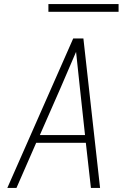

<svg xmlns="http://www.w3.org/2000/svg" viewBox="-20 -924 640 944"><path d="M16 0 340 -735H390L472 0H427L402 -222H158L61 0ZM176 -260H398L373 -490Q368 -535 363.5 -579.5Q359 -624 354 -669Q335 -624 315.5 -579.5Q296 -535 277 -490ZM218 -866V-904H563V-866Z"/></svg>

Font: Iosevka Aile XLt Obl
Style: Regular
Weight: 200
Italic angle: -9°
Designer: Belleve Invis
Foundry: Belleve Invis
Version: Version 31.1.0; ttfautohint (v1.8.4)